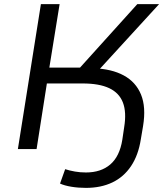

<svg xmlns="http://www.w3.org/2000/svg" viewBox="-20 -725 806 934"><path d="M398 189Q361 189 327.5 183.5Q294 178 272 168L297 98Q319 105 344.5 109.5Q370 114 398 114Q471 114 516.5 75Q562 36 575 -45L584 -106Q596 -179 578 -226Q560 -273 511.5 -296Q463 -319 382 -319H208L158 0H67L179 -705H270L220 -396H384L352 -377L648 -705H754L440 -362L435 -393Q523 -390 582 -358Q641 -326 666 -265Q691 -204 676 -112L665 -47Q653 30 617.5 83Q582 136 526.5 162.5Q471 189 398 189Z"/></svg>

Font: Nunito Sans 10pt SemiExpanded
Style: Italic
Weight: 400
Width: 6
Italic angle: -9°
Designer: Vernon Adams
Foundry: Vernon Adams
Version: Version 3.101;gftools[0.9.27]